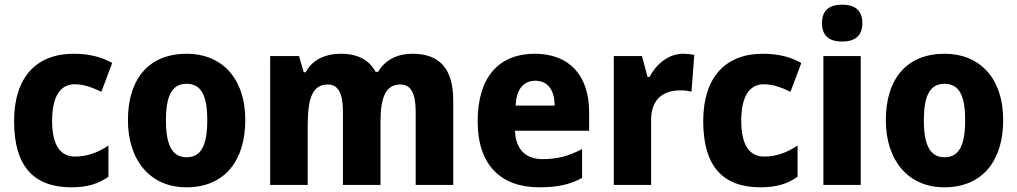

<svg xmlns="http://www.w3.org/2000/svg" viewBox="-20 -788 4334 818"><path d="M284 10C351 10 398 -4 442 -35V-168C397 -138 352 -121 299 -121C238 -121 202 -169 202 -273C202 -376 236 -429 298 -429C335 -429 370 -417 412 -397L458 -520C414 -544 363 -559 294 -559C135 -559 40 -459 40 -272C40 -77 126 10 284 10Z M1025 -276C1025 -458 922 -559 776 -559C613 -559 525 -451 525 -276C525 -105 620 10 774 10C939 10 1025 -106 1025 -276ZM687 -275C687 -381 713 -431 775 -431C838 -431 863 -380 863 -276C863 -171 838 -118 775 -118C713 -118 687 -171 687 -275Z M1737 -559C1675 -559 1621 -534 1591 -482H1580C1554 -531 1506 -559 1432 -559C1366 -559 1310 -533 1282 -480H1274L1254 -549H1131V0H1291V-252C1291 -368 1310 -428 1377 -428C1421 -428 1441 -390 1441 -313V0H1601V-268C1601 -373 1623 -428 1686 -428C1730 -428 1751 -391 1751 -312V0H1911V-359C1911 -497 1852 -559 1737 -559Z M2258 -559C2108 -559 2015 -462 2015 -271C2015 -84 2115 10 2277 10C2355 10 2409 -2 2460 -30V-153C2403 -123 2354 -110 2292 -110C2217 -110 2177 -154 2174 -231H2490V-309C2490 -470 2403 -559 2258 -559ZM2261 -444C2315 -444 2343 -402 2343 -338H2177C2180 -413 2214 -444 2261 -444Z M2890 -559C2826 -559 2774 -512 2747 -460H2739L2715 -549H2595V0H2754V-277C2754 -370 2811 -403 2878 -403C2896 -403 2915 -401 2926 -397L2938 -554C2924 -557 2905 -559 2890 -559Z M3220 10C3287 10 3334 -4 3378 -35V-168C3333 -138 3288 -121 3235 -121C3174 -121 3138 -169 3138 -273C3138 -376 3172 -429 3234 -429C3271 -429 3306 -417 3348 -397L3394 -520C3350 -544 3299 -559 3230 -559C3071 -559 2976 -459 2976 -272C2976 -77 3062 10 3220 10Z M3568 -768C3516 -768 3482 -747 3482 -689C3482 -632 3517 -611 3568 -611C3618 -611 3654 -632 3654 -689C3654 -747 3619 -768 3568 -768ZM3647 -549H3488V0H3647Z M4254 -276C4254 -458 4151 -559 4005 -559C3842 -559 3754 -451 3754 -276C3754 -105 3849 10 4003 10C4168 10 4254 -106 4254 -276ZM3916 -275C3916 -381 3942 -431 4004 -431C4067 -431 4092 -380 4092 -276C4092 -171 4067 -118 4004 -118C3942 -118 3916 -171 3916 -275Z"/></svg>

Font: Noto Sans Gurmukhi UI SemiCondensed ExtraBold
Style: Regular
Weight: 800
Width: 4
Designer: Jelle Bosma - Monotype Design Team
Foundry: Monotype Imaging Inc.
Version: Version 2.004